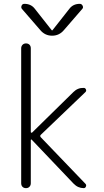

<svg xmlns="http://www.w3.org/2000/svg" viewBox="-20 -975 540 995"><path d="M89.8 -25.4V-724.6Q89.8 -735.4 96.7 -742.7Q103.5 -750 114.7 -750Q126 -750 132.8 -743.2Q139.6 -736.3 139.6 -724.6V-291Q139.6 -289.1 141.6 -287.6Q143.6 -286.1 146.5 -288.1L360.4 -498Q382.8 -520.5 414.1 -519.5Q421.9 -519.5 425.3 -511.7Q428.7 -503.9 422.9 -498L191.4 -276.4Q185.5 -270.5 191.4 -263.7L422.9 -22.5Q428.7 -16.6 425.3 -8.3Q421.9 0 414.1 0Q383.8 0 361.3 -23.4L144.5 -251Q143.6 -252.9 141.6 -252Q139.6 -251 139.6 -249V-25.4Q139.6 -14.6 132.8 -7.3Q126 0 114.7 0Q103.5 0 96.7 -6.8Q89.8 -13.7 89.8 -25.4ZM188.5 -819.3 93.8 -928.7Q87.9 -935.5 91.8 -945.3Q95.7 -955.1 106.4 -955.1Q141.6 -955.1 161.1 -928.7L248 -818.4Q249 -817.4 250 -817.4L252 -818.4L338.9 -928.7Q358.4 -955.1 393.6 -955.1Q403.3 -955.1 408.2 -945.3Q413.1 -935.5 406.2 -928.7L311.5 -819.3Q287.1 -790 250 -790Q212.9 -790 188.5 -819.3Z"/></svg>

Font: Rounded Mgen+ 2m light
Style: Regular
Weight: 200
Designer: [Source Han Sans]
Ryoko NISHIZUKA  (kana & ideographs); Paul D. Hunt (Latin, Greek & Cyrillic); Wenlong ZHANG  (bopomofo
Version: Version 1.059.20150602